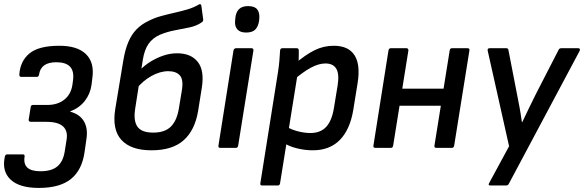

<svg xmlns="http://www.w3.org/2000/svg" viewBox="-27 -727 2872 944"><path d="M164 197Q68 197 24.5 155.5Q-19 114 -3 42Q0 32 8 32H85Q95 32 94 42Q88 79 107.5 97Q127 115 172 115Q226 115 254.5 91.5Q283 68 291 19L300 -38Q308 -82 283.5 -105Q259 -128 201 -128H123Q119 -128 116 -131.5Q113 -135 114 -139L124 -201Q124 -206 127.5 -208.5Q131 -211 135 -211H206Q256 -211 289 -237Q322 -263 329 -310L332 -332Q338 -377 317.5 -399Q297 -421 250 -421Q211 -421 190 -405.5Q169 -390 165 -360Q164 -355 161.5 -352Q159 -349 154 -349H77Q68 -349 68 -360Q72 -426 117.5 -464Q163 -502 265 -502Q354 -502 396 -460.5Q438 -419 427 -343L423 -310Q417 -266 390.5 -231.5Q364 -197 318 -179V-178Q366 -165 386 -130Q406 -95 398 -44L389 19Q377 108 322.5 152.5Q268 197 164 197Z M718 12Q616 12 569.5 -39.5Q523 -91 540 -193L579 -428Q588 -483 604 -520.5Q620 -558 644.5 -583Q669 -608 703 -624Q732 -639 765 -648Q798 -657 831.5 -664.5Q865 -672 895.5 -681Q926 -690 951 -705Q956 -708 959 -706Q962 -704 963 -699L972 -632Q973 -623 966 -618Q941 -600 906 -592.5Q871 -585 833 -578Q795 -571 759 -556Q723 -540 703 -511Q683 -482 675 -432L638 -195Q628 -134 648.5 -104.5Q669 -75 726 -75Q783 -75 812.5 -104Q842 -133 852 -191L867 -282Q876 -335 857.5 -356Q839 -377 800 -377Q760 -377 717 -353Q674 -329 642 -288L656 -377Q681 -404 711.5 -423Q742 -442 775.5 -453.5Q809 -465 844 -465Q912 -465 945.5 -422.5Q979 -380 965 -294L947 -181Q931 -86 875.5 -37Q820 12 718 12Z M1056 0Q1045 0 1047 -11L1121 -479Q1124 -490 1134 -490H1209Q1220 -490 1219 -479L1144 -11Q1142 0 1133 0ZM1183 -567Q1153 -567 1139.5 -583Q1126 -599 1129 -626L1130 -638Q1133 -667 1148 -682Q1163 -697 1193 -697Q1225 -697 1237.5 -681Q1250 -665 1248 -638L1247 -626Q1243 -597 1228.5 -582Q1214 -567 1183 -567Z M1511 12Q1472 12 1432 2Q1392 -8 1370 -24L1379 -106Q1404 -90 1437 -81.5Q1470 -73 1499 -73Q1549 -73 1577 -103.5Q1605 -134 1615 -197L1633 -307Q1642 -363 1626.5 -389Q1611 -415 1573 -415Q1540 -415 1501 -394Q1462 -373 1410 -328L1421 -412Q1475 -458 1519.5 -480Q1564 -502 1614 -502Q1686 -502 1716 -455.5Q1746 -409 1731 -317L1710 -187Q1694 -90 1644 -39Q1594 12 1511 12ZM1262 185Q1251 185 1253 174L1340 -374Q1344 -399 1346.5 -427Q1349 -455 1350 -477Q1350 -490 1362 -490H1431Q1442 -490 1442 -479Q1442 -472 1442 -459Q1442 -446 1441.5 -433.5Q1441 -421 1439 -415L1436 -362L1350 174Q1348 185 1339 185Z M2119 0Q2107 0 2109 -11L2184 -479Q2186 -490 2195 -490H2271Q2283 -490 2281 -479L2206 -11Q2204 0 2195 0ZM1819 0Q1807 0 1809 -11L1883 -479Q1885 -490 1895 -490H1971Q1981 -490 1981 -479L1906 -11Q1904 0 1895 0ZM1923 -207 1936 -291H2172L2159 -207Z M2384 185Q2371 185 2378 173L2476 -8L2371 -477Q2368 -490 2381 -490H2462Q2472 -490 2473 -480L2514 -269Q2521 -235 2527.5 -199Q2534 -163 2539 -127H2541Q2558 -163 2575 -198Q2592 -233 2609 -267L2719 -481Q2721 -486 2724.5 -488Q2728 -490 2733 -490H2816Q2821 -490 2823.5 -486.5Q2826 -483 2823 -477L2475 176Q2471 185 2461 185Z"/></svg>

Font: Sofia Sans SemiBold
Style: Italic
Weight: 600
Italic angle: -9°
Designer: Botio Nikoltchev, Ani Petrova
Foundry: lettersoup
Version: Version 4.100-B